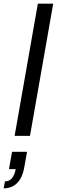

<svg xmlns="http://www.w3.org/2000/svg" viewBox="-63 -743 311 1050"><path d="M17 0 144 -723H228L101 0ZM-43 287 -36 249Q-12 249 2.5 231.5Q17 214 23 182H-14L3 87H85L71 165Q64 209 48 235.5Q32 262 9 274.5Q-14 287 -43 287Z"/></svg>

Font: Archivo SemiCondensed
Style: Italic
Weight: 400
Width: 4
Italic angle: -10°
Designer: Hector Gatti
Foundry: Omnibus-Type
Version: Version 2.001